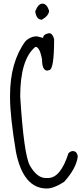

<svg xmlns="http://www.w3.org/2000/svg" viewBox="-20 -1033 470 1072"><path d="M253.9 -847.7Q273.4 -847.7 282.2 -814.5Q282.2 -641.6 253.9 -641.6L245.1 -638.7Q214.8 -638.7 214.8 -700.2Q202.1 -771.5 177.7 -771.5Q92.8 -702.1 92.8 -494.1Q113.3 -169.9 146.5 -109.4Q186.5 -39.1 235.4 -39.1H248Q318.4 -39.1 362.3 -177.7Q375 -189.5 385.7 -189.5Q410.2 -189.5 414.1 -159.2Q406.2 -92.8 337.9 -17.6Q280.3 19.5 241.2 19.5Q110.4 19.5 69.3 -183.6Q36.1 -383.8 36.1 -487.3V-500Q36.1 -684.6 121.1 -801.8Q149.4 -830.1 186.5 -830.1L220.7 -821.3Q220.7 -841.8 253.9 -847.7ZM216.8 -1012.7Q241.2 -1012.7 253.9 -973.6Q253.9 -946.3 213.9 -922.9Q182.6 -922.9 176.8 -969.7Q193.4 -1012.7 216.8 -1012.7Z"/></svg>

Font: Sue Ellen Francisco 
Style: Regular
Weight: 400
Designer: Kimberly Geswein
Foundry: Kimberly Geswein
Version: Version 1.002 2007